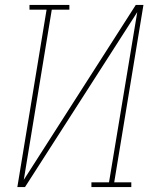

<svg xmlns="http://www.w3.org/2000/svg" viewBox="-20 -755 640 775"><path d="M50 0 168 -716H99V-735H260V-716H189L76 -29L528 -735H559L441 -19H510V0H349V-19H420L534 -706L81 0Z"/></svg>

Font: Iosevka HT Thin Extended
Style: Italic
Weight: 100
Width: 7
Italic angle: -9°
Monospace: yes
Designer: Belleve Invis
Foundry: Belleve Invis
Version: Version 32.3.0; ttfautohint (v1.8.4)